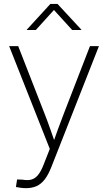

<svg xmlns="http://www.w3.org/2000/svg" viewBox="-20 -768 560 994"><path d="M62.5 200.2 68.4 161.1 96.7 162.1Q123 167 142.6 161.6Q162.1 156.2 177.5 137.2Q192.9 118.2 206.1 83.5L237.8 2.9L27.3 -529.3H74.2L209.5 -182.6Q225.1 -143.1 239 -103.5Q252.9 -64 266.6 -24.4H253.4Q267.6 -64 281.7 -103.5Q295.9 -143.1 311.5 -182.6L445.8 -529.3H492.2L245.1 98.6Q230 136.7 211.9 160.4Q193.8 184.1 170.2 195.1Q146.5 206.1 115.2 206.1Q100.1 206.1 87.9 204.3Q75.7 202.6 62.5 200.2ZM165.5 -612.8H119.1V-614.7L240.7 -747.6H277.8L400.9 -614.7V-612.8H353.5L259.3 -716.3Z"/></svg>

Font: Inter 24pt ExtraLight
Style: Regular
Weight: 250
Designer: Rasmus Andersson
Foundry: rsms
Version: Version 4.001;git-66647c0bb